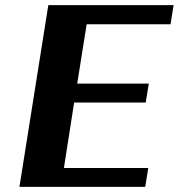

<svg xmlns="http://www.w3.org/2000/svg" viewBox="-20 -731 699 751"><path d="M56 0H548L560 -74H230L270 -330H550L562 -404H282L319 -636H647L659 -711H169Z"/></svg>

Font: Aerodynamic
Style: BdObl
Weight: 500
Designer: Google
Version: Version 2.000980; 2014